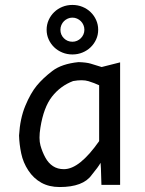

<svg xmlns="http://www.w3.org/2000/svg" viewBox="-20 -753 590 782"><path d="M144.5 -232.9Q137.2 -187.5 144.8 -160.6Q152.3 -133.8 164.8 -111.1Q177.2 -88.4 196 -76.2Q214.8 -64 240.2 -64Q272.5 -64 308.3 -92.8Q344.2 -121.6 383.8 -178.2V-405.8Q364.3 -415 340.3 -422.4Q316.4 -429.7 277.8 -422.9Q226.1 -403.3 191.9 -359.6Q157.7 -315.9 144.5 -232.9ZM389.6 -89.8Q379.9 -72.3 353.5 -40.5Q318.8 8.8 223.1 8.8Q180.2 8.8 148.4 -8.8Q116.7 -26.4 95.5 -58.6Q74.2 -90.8 66.4 -128.2Q58.6 -165.5 57.6 -201.2Q61.5 -270 83 -321.8Q104.5 -373.5 129.6 -404.1Q154.8 -434.6 193.1 -463.9Q231.4 -493.2 299.8 -500Q332.5 -499 349.6 -493.7Q366.7 -488.3 394 -480L469.2 -499V0H393.1L391.1 -65.9ZM274.9 -732.9Q296.9 -732.9 315.9 -725.1Q335 -717.3 349.1 -703.6Q363.3 -689.9 371.6 -671.4Q379.9 -652.8 379.9 -631.8Q379.9 -610.8 371.6 -592.5Q363.3 -574.2 349.1 -560.5Q335 -546.9 315.9 -539.1Q296.9 -531.2 274.9 -531.2Q252.9 -531.2 233.9 -539.1Q214.8 -546.9 200.7 -560.5Q186.5 -574.2 178.2 -592.5Q169.9 -610.8 169.9 -631.8Q169.9 -652.8 178.2 -671.4Q186.5 -689.9 200.7 -703.6Q214.8 -717.3 233.9 -725.1Q252.9 -732.9 274.9 -732.9ZM274.9 -681.2Q264.6 -681.2 255.9 -677.2Q247.1 -673.3 240.5 -666.7Q233.9 -660.2 230 -651.1Q226.1 -642.1 226.1 -631.8Q226.1 -611.3 240.2 -597.2Q254.4 -583 274.9 -583Q285.2 -583 293.9 -586.9Q302.7 -590.8 309.3 -597.4Q315.9 -604 319.8 -612.8Q323.7 -621.6 323.7 -631.8Q323.7 -642.1 319.8 -651.1Q315.9 -660.2 309.3 -666.7Q302.7 -673.3 293.9 -677.2Q285.2 -681.2 274.9 -681.2ZM0 -490.2Z"/></svg>

Font: Code New Roman
Style: Regular
Weight: 400
Monospace: yes
Designer: Sam Radian
Foundry: Code New Roman
Version: Version 2.00 November 29, 2014